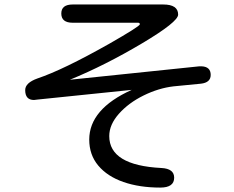

<svg xmlns="http://www.w3.org/2000/svg" viewBox="-20 -765 1040 852"><path d="M376 -145.5Q376 -281.2 564.5 -366.2L146.5 -323.2L130.9 -321.3Q91.8 -321.3 91.8 -365.2Q91.8 -397.5 146.5 -417Q259.8 -455.1 463.9 -570.3Q600.6 -648.4 600.6 -657.2Q600.6 -664.1 592.8 -664.1H302.7Q252 -664.1 252 -705.1Q252 -745.1 302.7 -745.1H704.1Q770.5 -745.1 770.5 -700.2Q770.5 -668 611.3 -573.2Q447.3 -475.6 290 -411.1L864.3 -470.7H875Q915 -468.8 915 -432.6Q915 -398.4 871.1 -393.6L750 -381.8Q683.6 -374 617.2 -341.3Q550.8 -308.6 507.8 -260.3Q464.8 -211.9 464.8 -161.1Q464.8 -31.2 696.3 -19.5Q752.9 -16.6 752.9 23.4Q752.9 67.4 691.4 67.4Q598.6 67.4 527.3 42.5Q456.1 17.6 416 -30.3Q376 -78.1 376 -145.5Z"/></svg>

Font: jf-openhuninn-2.0
Style: Regular
Weight: 400
Designer: [Kosugi Maru]
Designed by MOTOYA      

[Varela Round]
Joe Prince (Latin component); Avraham Cornfeld (Hebrew component)
Foundry: justfont CO.,LTD.
Version: 2.0